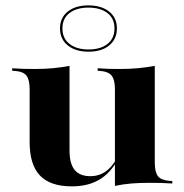

<svg xmlns="http://www.w3.org/2000/svg" viewBox="-20 -668 671 699"><path d="M233.1 -419.4V-209.7H87.9V-342.7Q87.9 -377.4 76.6 -392.3Q65.3 -407.3 35.5 -409.7L24.2 -410.5V-419.4Q50 -417.7 66.9 -417.3Q83.9 -416.9 106.5 -416.9Q143.5 -416.9 173.4 -419.8Q203.2 -422.6 233.1 -428.2ZM233.1 -209.7V-120.2Q233.1 -72.6 251.6 -49.6Q270.2 -26.6 308.9 -26.6Q343.5 -26.6 369.8 -47.6Q396 -68.5 417.7 -114.5L420.2 -109.7Q391.9 -46.8 348.4 -18.1Q304.8 10.5 241.9 10.5Q162.9 10.5 125.4 -29Q87.9 -68.5 87.9 -150.8V-209.7ZM398.4 0V-209.7H543.5V-76.6Q543.5 -41.9 554.8 -27Q566.1 -12.1 596 -9.7L607.3 -8.9V0Q581.5 -1.6 564.5 -2Q547.6 -2.4 525 -2.4Q488.7 -2.4 458.5 0Q428.2 2.4 398.4 8.9ZM543.5 -419.4V-209.7H398.4V-342.7Q398.4 -377.4 386.7 -392.3Q375 -407.3 346 -409.7L335.5 -410.5V-419.4Q360.5 -417.7 377.4 -417.3Q394.4 -416.9 416.9 -416.9Q453.2 -416.9 483.1 -419.8Q512.9 -422.6 543.5 -428.2ZM302.4 -479.8Q254.8 -479.8 226.6 -502.8Q198.4 -525.8 198.4 -564.5Q198.4 -603.2 226.6 -625.8Q254.8 -648.4 301.6 -648.4Q349.2 -648.4 377.4 -625.8Q405.6 -603.2 405.6 -564.5Q405.6 -525.8 377.8 -502.8Q350 -479.8 302.4 -479.8ZM302.4 -487.9Q346 -487.9 371.4 -508.1Q396.8 -528.2 396.8 -564.5Q396.8 -600.8 371 -620.6Q345.2 -640.3 301.6 -640.3Q258.9 -640.3 233.1 -620.6Q207.3 -600.8 207.3 -564.5Q207.3 -528.2 233.1 -508.1Q258.9 -487.9 302.4 -487.9Z"/></svg>

Font: Playfair 144pt SemiExpanded Black
Style: Regular
Weight: 900
Width: 6
Designer: Claus Eggers Sørensen
Foundry: Claus Eggers Sørensen
Version: Version 2.203